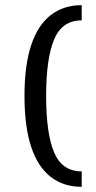

<svg xmlns="http://www.w3.org/2000/svg" viewBox="-20 -603 372 745"><path d="M297 122Q227 122 177 83.5Q127 45 101 -33Q75 -111 75 -231Q75 -350 101 -428Q127 -506 177 -544.5Q227 -583 297 -583V-524Q221 -524 190 -450Q159 -376 159 -231Q159 -85 190 -11.5Q221 62 297 62Z"/></svg>

Font: Rokkitt
Style: Regular
Weight: 400
Designer: Vernon Adams
Foundry: Vernon Adams
Version: Version 3.103